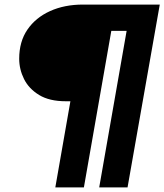

<svg xmlns="http://www.w3.org/2000/svg" viewBox="-20 -720 719 840"><path d="M222 100 288 -277H268Q196 -277 151 -304.5Q106 -332 85 -374.5Q64 -417 64 -463Q64 -538 100 -590.5Q136 -643 199 -671.5Q262 -700 343 -700H679L538 100H414L534 -585H467L347 100Z"/></svg>

Font: DM Sans 36pt Black
Style: Italic
Weight: 900
Italic angle: -10°
Designer: Colophon Foundry, Jonny Pinhorn
Foundry: Colophon Foundry
Version: Version 4.004;gftools[0.9.30]